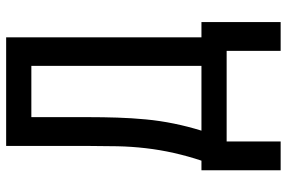

<svg xmlns="http://www.w3.org/2000/svg" viewBox="-178 -598 955 640"><g transform="rotate(-90 300.0 -277.5)"><path d="M53 180V-84H85Q100 -129 110.5 -175.5Q121 -222 126.5 -269.5Q132 -317 133 -364.5Q134 -412 134 -459V-735H496V-84H547V180H451V0H149V180ZM185 -84H401V-651H230V-459Q230 -412 228.5 -364.5Q227 -317 222.5 -269.5Q218 -222 208.5 -175.5Q199 -129 185 -84Z"/></g></svg>

Font: Iosevka Aile Medium
Style: Regular
Weight: 500
Designer: Belleve Invis
Foundry: Belleve Invis
Version: Version 27.3.5; ttfautohint (v1.8.4)